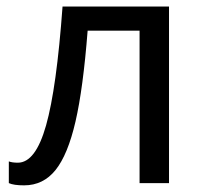

<svg xmlns="http://www.w3.org/2000/svg" viewBox="-20 -556 618 583"><path d="M493.2 0H403.8V-462.9H246.1Q232.4 -287.1 209.2 -186.8Q186 -86.4 148.7 -39.8Q111.3 6.8 53.2 6.8Q21.5 6.8 6.8 0V-65.9Q17.1 -62 34.2 -62Q87.9 -62 119.9 -175.3Q151.9 -288.6 169.9 -536.1H493.2Z"/></svg>

Font: Noto Sans Southeast Asian
Style: Regular
Weight: 400
Designer: Monotype Design Team
Foundry: Monotype Imaging Inc.
Version: Version 1.06 uh; ttfautohint (v1.4.1)